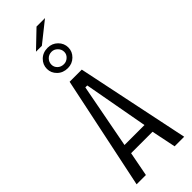

<svg xmlns="http://www.w3.org/2000/svg" viewBox="-306 -968 993 993"><g transform="rotate(-45 190.5 -471.5)"><path d="M16 0 146 -620H235L364 0H294L264 -146L277 -134H101L112 -146L84 0ZM114 -180 107 -188H272L263 -180L199 -532L197 -542H183L181 -532ZM190 -676Q155 -676 132.5 -698Q110 -720 110 -750Q110 -781 132.5 -803Q155 -825 190 -825Q222 -825 244.5 -803Q267 -781 267 -750Q267 -720 244.5 -698Q222 -676 190 -676ZM190 -705Q208 -705 222 -718Q236 -731 236 -749Q236 -768 222 -782Q208 -796 190 -796Q169 -796 155.5 -782Q142 -768 142 -749Q142 -731 155.5 -718Q169 -705 190 -705ZM133 -853 227 -943H289L176 -853Z"/></g></svg>

Font: Smooch Sans Thin Medium
Style: Regular
Weight: 500
Version: Version 1.010